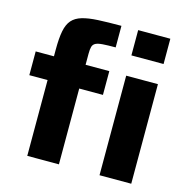

<svg xmlns="http://www.w3.org/2000/svg" viewBox="-109 -846 925 950"><g transform="rotate(15 354.0 -371.5)"><path d="M113.9 0V-388.3H20.4V-510H113.9V-545.1Q113.9 -602.7 121.1 -639.5Q128.3 -676.2 146.4 -697Q164.5 -717.7 196.7 -727.3Q228.9 -737 278.3 -739.5Q327.8 -742 397.5 -742V-631.6Q355.9 -631.6 331.5 -629.8Q307.1 -628 295.2 -621.7Q283.2 -615.3 279.6 -602.4Q276 -589.5 276 -567.4V-510H397.5V-388.3H276V0ZM484 0V-510H646.5V0ZM482.9 -613.5V-743H647.7V-613.5Z"/></g></svg>

Font: Saira Thin
Style: Regular
Weight: 100
Designer: Hector Gatti with collaboration of the Omnibus-Type team
Foundry: Omnibus-Type
Version: Version 1.101